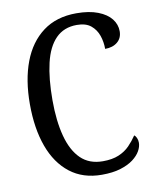

<svg xmlns="http://www.w3.org/2000/svg" viewBox="-83 -788 699 862"><g transform="rotate(-10 266.5 -357.0)"><path d="M312 10Q226 10 167 -36Q108 -82 78 -164.5Q48 -247 48 -358Q48 -468 79 -550Q110 -632 171.5 -678Q233 -724 324 -724Q382 -724 422 -708.5Q462 -693 482 -667.5Q502 -642 502 -611Q502 -580 480.5 -562Q459 -544 424 -544Q424 -576 414 -605Q404 -634 381 -653Q358 -672 317 -672Q258 -672 221 -634.5Q184 -597 167.5 -526.5Q151 -456 151 -358Q151 -263 169.5 -193.5Q188 -124 226.5 -86.5Q265 -49 327 -49Q370 -49 399.5 -61.5Q429 -74 449 -94.5Q469 -115 485 -139Q491 -135 495.5 -125Q500 -115 500 -103Q500 -85 489 -65.5Q478 -46 455.5 -29Q433 -12 397.5 -1Q362 10 312 10Z"/></g></svg>

Font: Noto Serif Condensed
Style: Regular
Weight: 400
Width: 3
Designer: Monotype Design Team
Foundry: Monotype Imaging Inc.
Version: Version 2.015